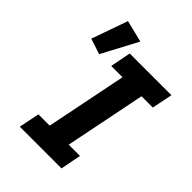

<svg xmlns="http://www.w3.org/2000/svg" viewBox="-233 -925 1035 1035"><g transform="rotate(45 284.5 -407.5)"><path d="M429 0H111L135 -118H221L314 -580H228L251 -698H569L545 -580H459L366 -118H452ZM246 -784 137 -579 48 -608 121 -815Z"/></g></svg>

Font: IBM Plex Sans
Style: Bold Italic
Weight: 700
Italic angle: -11.31°
Designer: Mike Abbink, Paul van der Laan, Pieter van Rosmalen
Foundry: Bold Monday
Version: Version 3.201